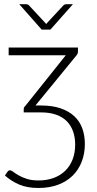

<svg xmlns="http://www.w3.org/2000/svg" viewBox="-20 -728 470 931"><path d="M4 0ZM95 -198Q95 -207.5 102 -213.5L299 -460H22V-497.5H358V-477.5Q358 -471 355.2 -466Q352.5 -461 348 -456L152 -216.5H178.5Q233.5 -216.5 273.8 -202.8Q314 -189 340.2 -164.5Q366.5 -140 379 -105.5Q391.5 -71 391.5 -30Q391.5 17 376.2 56.2Q361 95.5 332.2 123.8Q303.5 152 261.5 167.8Q219.5 183.5 166.5 183.5Q111.5 183.5 72.8 166.8Q34 150 4 123L15.5 106Q18 102 21 100Q24 98 28.5 98Q35.5 98 45.2 105.8Q55 113.5 70.8 122.5Q86.5 131.5 109.8 139.2Q133 147 167.5 147Q207 147 239.8 135Q272.5 123 295.8 100.5Q319 78 331.8 45.8Q344.5 13.5 344.5 -27Q344.5 -61.5 334.5 -90.2Q324.5 -119 304.2 -139.8Q284 -160.5 252.5 -171.8Q221 -183 178.5 -183H95ZM224.5 -584.5H182L73.5 -707.5H107Q115 -707.5 120.5 -702L198.5 -618Q199.5 -616.5 201.2 -615Q203 -613.5 204 -611.5L209.5 -618L287.5 -702Q293 -707.5 301 -707.5H333.5Z"/></svg>

Font: Lato Light
Style: Regular
Weight: 300
Designer: Lukasz Dziedzic
Foundry: tyPoland Lukasz Dziedzic
Version: Version 2.007; 2014-02-27